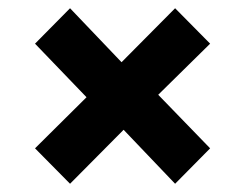

<svg xmlns="http://www.w3.org/2000/svg" viewBox="-20 -564 595 466"><path d="M405 -544 275 -413 150 -544 65 -458 190 -328 65 -204 150 -118 280 -249 405 -118 490 -204 364 -334 490 -458Z"/></svg>

Font: Glow Sans TC Normal
Style: Bold
Weight: 700
Designer: Ryoko NISHIZUKA (kana, bopomofo & ideographs); Paul D. Hunt (Latin, Greek & Cyrillic); Sandoll Communications, Soo-young
Version: Version 0.93